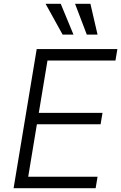

<svg xmlns="http://www.w3.org/2000/svg" viewBox="-20 -984 634 1004"><path d="M51.1 0 171.9 -727.3H593.8L583.8 -667.6H228.3L182.9 -393.8H516L506 -334.2H172.9L127.5 -59.7H490.1L480.1 0ZM433.9 -802.9 372.5 -964.1H452.8L490.1 -802.9ZM307.5 -802.9 218.4 -964.1H297.6L364.3 -802.9Z"/></svg>

Font: Karasuma Gothic
Style: Light Italic
Weight: 300
Italic angle: 9.39998°
Designer: Rasmus Andersson / Ryoko Nishizuka
Foundry: rsms
Version: Version 1.00